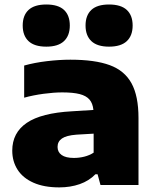

<svg xmlns="http://www.w3.org/2000/svg" viewBox="-20 -823 695 854"><path d="M596 -298.5V0H427L414 -48H404.5Q376 -18.5 334.5 -4Q293 10.5 243.5 10.5Q175.5 10.5 128.5 -10.5Q81.5 -31.5 58 -68.5Q34.5 -105.5 34.5 -153Q34.5 -232.5 99 -276.5Q163.5 -320.5 300 -328L395.5 -334Q392.5 -363.5 378 -380.2Q363.5 -397 334.5 -404.5Q305.5 -412 257 -412Q220 -412 173.5 -405.8Q127 -399.5 87.5 -388.5V-531.5Q134 -544.5 189 -551Q244 -557.5 293 -557.5Q402.5 -557.5 468.2 -533.2Q534 -509 565 -452.5Q596 -396 596 -298.5ZM396.5 -144V-228.5L319.5 -224Q275 -220.5 255.5 -207Q236 -193.5 236 -169.5Q236 -146.5 254.2 -133.5Q272.5 -120.5 308.5 -120.5Q332 -120.5 355 -126.2Q378 -132 396.5 -144ZM81 -709.5Q81 -754.5 107 -778.8Q133 -803 186 -803Q239 -803 264.8 -778.8Q290.5 -754.5 290.5 -709.5Q290.5 -664.5 264.5 -640Q238.5 -615.5 186 -615.5Q133 -615.5 107 -640Q81 -664.5 81 -709.5ZM360.5 -709.5Q360.5 -754.5 386.2 -778.8Q412 -803 465 -803Q518 -803 544 -778.8Q570 -754.5 570 -709.5Q570 -664.5 544 -640Q518 -615.5 465 -615.5Q412.5 -615.5 386.5 -640Q360.5 -664.5 360.5 -709.5Z"/></svg>

Font: Encode Sans Expanded ExtraBold
Style: Regular
Weight: 800
Width: 7
Designer: Multiple Designers
Foundry: Impallari Type
Version: Version 2.000